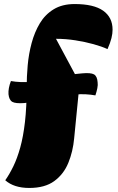

<svg xmlns="http://www.w3.org/2000/svg" viewBox="-20 -720 583 950"><path d="M125 210Q49 210 6 172Q27 142 46 103Q65 64 80 10.5Q95 -43 103.5 -116.5Q112 -190 112 -289Q112 -340 117 -396.5Q122 -453 136.5 -507Q151 -561 177 -604.5Q203 -648 245.5 -674Q288 -700 349 -700Q444 -700 490.5 -667Q537 -634 537 -573Q537 -554 531.5 -531.5Q526 -509 512 -477Q484 -490 442.5 -501.5Q401 -513 353 -520.5Q305 -528 257 -528L374 -310L347 -36Q341 30 318 86Q295 142 248.5 176Q202 210 125 210ZM99 -210Q57 -207 41 -216Q25 -225 22 -254Q21 -268 24 -284.5Q27 -301 34 -319Q56 -315 82 -314Q108 -313 133 -315Q200 -321 262 -336.5Q324 -352 386 -357Q429 -361 445 -352Q461 -343 463 -313Q465 -300 461.5 -283Q458 -266 452 -248Q430 -252 404 -253.5Q378 -255 352 -252Q308 -248 265.5 -239.5Q223 -231 182 -222.5Q141 -214 99 -210Z"/></svg>

Font: Lemonada
Style: Regular
Weight: 400
Designer: Mohamed Gaber (Arabic), Eduardo Tunni (Latin)
Foundry: Kief Type Foundry
Version: Version 4.005